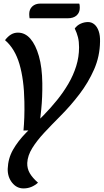

<svg xmlns="http://www.w3.org/2000/svg" viewBox="-20 -862 578 1071"><path d="M111 189Q73 189 47.5 157Q22 125 23 80Q25 22 52.5 -26.5Q80 -75 125.5 -121.5Q171 -168 223 -219Q263 -260 298.5 -304Q334 -348 361.5 -395Q389 -442 405 -493Q421 -544 421 -598Q421 -630 415 -654Q409 -678 397 -703Q410 -721 430 -730Q450 -739 471 -739Q491 -739 506.5 -726Q522 -713 530.5 -688.5Q539 -664 538 -630Q537 -548 505 -475Q473 -402 423 -336.5Q373 -271 316 -214Q269 -167 227.5 -122.5Q186 -78 160 -36Q134 6 132 47Q131 78 146 104Q161 130 192 157Q174 173 154 181Q134 189 111 189ZM111 -134Q114 -166 115.5 -206.5Q117 -247 116 -295Q115 -357 108 -409.5Q101 -462 88.5 -504.5Q76 -547 56 -580.5Q36 -614 8 -638Q24 -659 41.5 -669.5Q59 -680 80 -680Q120 -680 149.5 -646Q179 -612 197 -549Q215 -486 216 -398Q217 -321 210 -251Q203 -181 196 -135ZM145 -760Q144 -766 143.5 -772.5Q143 -779 143 -784Q143 -810 160 -826Q177 -842 205 -842H422Q424 -837 424.5 -830.5Q425 -824 425 -818Q425 -792 407.5 -776Q390 -760 357 -760Z"/></svg>

Font: Sansita Swashed Light
Style: Regular
Weight: 400
Version: Version 1.003